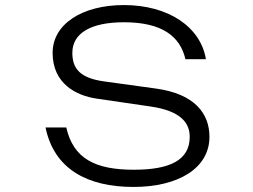

<svg xmlns="http://www.w3.org/2000/svg" viewBox="-20 -730 1000 759"><path d="M470 -710C305 -710 188 -635 188 -521C188 -400 280 -352 363 -340L575 -309C700 -291 730 -240 730 -189C730 -96 650 -59 509 -59C356 -59 270 -103 242 -226H160C194 -61 326 9 508 9C683 9 808 -64 808 -189C808 -281 750 -359 596 -380L393 -408C296 -421 266 -459 266 -521C266 -600 341 -642 470 -642C620 -642 692 -587 713 -496H794C773 -624 645 -710 470 -710Z"/></svg>

Font: altertype_V2
Style: Regular
Weight: 400
Designer: Simon Renaud
Version: Version 2.001;Glyphs 3.1.2 (3151)